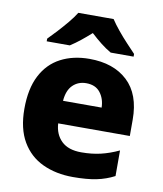

<svg xmlns="http://www.w3.org/2000/svg" viewBox="-86 -836 779 916"><g transform="rotate(10 303.5 -378.0)"><path d="M310 -559Q427 -559 495 -495.5Q563 -432 563 -309V-230H216Q219 -177 252 -145Q285 -113 348 -113Q399 -113 441.5 -123Q484 -133 529 -154V-30Q489 -9 443 0.5Q397 10 329 10Q247 10 182.5 -20Q118 -50 81.5 -112.5Q45 -175 45 -271Q45 -368 78 -432Q111 -496 171 -527.5Q231 -559 310 -559ZM315 -442Q276 -442 250 -416.5Q224 -391 220 -340H407Q406 -383 383 -412.5Q360 -442 315 -442ZM390 -766Q405 -743 427.5 -715.5Q450 -688 474 -662.5Q498 -637 515 -619V-606H404Q378 -621 354 -640Q330 -659 304 -683Q277 -659 254.5 -641Q232 -623 206 -606H94V-619Q113 -638 136.5 -663.5Q160 -689 182.5 -716Q205 -743 219 -766Z"/></g></svg>

Font: Noto Sans Khmer UI ExtraBold
Style: Regular
Weight: 800
Designer: Danh Hong and the Monotype Design Team
Foundry: Monotype Imaging Inc.
Version: Version 2.002; ttfautohint (v1.8.4.7-5d5b)